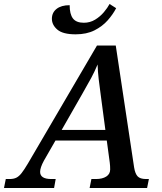

<svg xmlns="http://www.w3.org/2000/svg" viewBox="-74 -942 812 962"><path d="M-54 0 -45 -45H-26Q-6 -45 7.5 -51.5Q21 -58 34 -74.5Q47 -91 66 -123L412 -714H506L598 -103Q603 -72 615.5 -58.5Q628 -45 658 -45H672L663 0H375L384 -45H407Q439 -45 458.5 -57.5Q478 -70 478 -93Q478 -102 477.5 -111Q477 -120 476 -127L461 -238H204L146 -137Q127 -102 127 -81Q127 -45 183 -45H205L197 0ZM339 -473 235 -291H454L431 -464Q425 -508 420.5 -545.5Q416 -583 415 -619Q400 -583 383 -551.5Q366 -520 339 -473ZM305 -770Q241 -770 213.5 -793.5Q186 -817 186 -848Q186 -879 209.5 -897.5Q233 -916 275 -916Q275 -871 291.5 -849.5Q308 -828 346 -828Q377 -828 402.5 -843.5Q428 -859 446.5 -881Q465 -903 475 -922L508 -901Q492 -870 465.5 -840Q439 -810 399.5 -790Q360 -770 305 -770Z"/></svg>

Font: Noto Serif Medium
Style: Italic
Weight: 500
Italic angle: -12°
Designer: Monotype Design Team
Foundry: Monotype Imaging Inc.
Version: Version 2.014; ttfautohint (v1.8.4.7-5d5b)